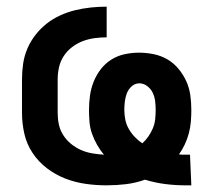

<svg xmlns="http://www.w3.org/2000/svg" viewBox="-20 -548 640 576"><path d="M536 8Q505 8 474.5 4Q444 0 415 -9Q387 1 358 4.5Q329 8 300 8H299Q268 8 236.5 3.5Q205 -1 175.5 -12.5Q146 -24 120.5 -43.5Q95 -63 77.5 -89.5Q60 -116 53 -147Q46 -178 46 -210V-310Q46 -334 49.5 -357.5Q53 -381 62.5 -403Q72 -425 87 -444Q102 -463 120.5 -477.5Q139 -492 161 -502Q183 -512 206 -517.5Q229 -523 252.5 -525.5Q276 -528 300 -528V-436Q282 -436 263.5 -433.5Q245 -431 228 -424.5Q211 -418 196 -406.5Q181 -395 171 -379.5Q161 -364 157 -346Q153 -328 153 -310V-210Q153 -192 156.5 -175Q160 -158 169.5 -143Q179 -128 193 -116.5Q207 -105 223 -98Q239 -91 256.5 -88Q274 -85 292 -84Q280 -98 271 -114Q262 -130 256 -147Q250 -164 248.5 -182Q247 -200 247 -218Q247 -240 250 -261.5Q253 -283 261 -303Q269 -323 282.5 -340.5Q296 -358 314.5 -369.5Q333 -381 354.5 -385.5Q376 -390 397 -390Q419 -390 441 -385.5Q463 -381 482 -370Q501 -359 515.5 -341.5Q530 -324 539 -304Q548 -284 551 -262Q554 -240 554 -218Q554 -200 552.5 -182.5Q551 -165 546.5 -148Q542 -131 534.5 -115Q527 -99 517 -85Q522 -84 527 -84Q532 -84 538 -84Q541 -84 544 -84Q547 -84 550 -84L554 8Q550 8 545 8Q540 8 536 8ZM407 -118Q417 -127 425 -138.5Q433 -150 438.5 -163Q444 -176 445.5 -190Q447 -204 447 -218Q447 -231 445.5 -244Q444 -257 438.5 -269Q433 -281 422 -289.5Q411 -298 398 -298Q385 -298 375 -289Q365 -280 360.5 -268Q356 -256 354.5 -243.5Q353 -231 353 -218Q353 -203 356 -188.5Q359 -174 366.5 -161Q374 -148 384.5 -137Q395 -126 407 -118Z"/></svg>

Font: Iosevka SS04 Semibold Extended
Style: Regular
Weight: 600
Width: 7
Monospace: yes
Designer: Belleve Invis
Foundry: Belleve Invis
Version: Version 19.0.0; ttfautohint (v1.8.4)